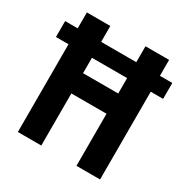

<svg xmlns="http://www.w3.org/2000/svg" viewBox="-165 -853 966 993"><g transform="rotate(30 318.0 -357.0)"><path d="M73 0H213V-311H423V0H564V-524H638V-619H564V-714H423V-619H213V-714H73V-619H-2V-524H73ZM213 -432V-524H423V-432Z"/></g></svg>

Font: Noto Sans Armenian Condensed
Style: Regular
Weight: 400
Width: 3
Designer: Monotype Design Team
Foundry: Monotype Imaging Inc.
Version: Version 2.008